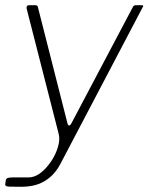

<svg xmlns="http://www.w3.org/2000/svg" viewBox="-35 -550 568 735"><path d="M46 165Q18 165 1 164.5Q-16 164 -15 156L-13 141Q-12 134 -5.5 131.5Q1 129 19 129H75Q99 129 121.5 111Q144 93 161.5 66.5Q179 40 187 12Q195 -16 190 -36L67 -517Q65 -530 76 -530H100Q109 -530 110 -523L223 -79Q225 -70 229.5 -69.5Q234 -69 240 -81L473 -522Q475 -526 477.5 -528Q480 -530 484 -530H508Q517 -530 511 -522L197 76Q184 101 167.5 118Q151 135 132 145.5Q113 156 91.5 160.5Q70 165 46 165Z"/></svg>

Font: Libre Franklin Thin Thin
Style: Italic
Weight: 250
Italic angle: -8°
Version: Version 3.000